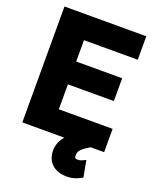

<svg xmlns="http://www.w3.org/2000/svg" viewBox="-165 -806 899 1107"><g transform="rotate(20 284.0 -252.5)"><path d="M35 0H293C272 23 257 53 257 92C257 166 310 206 381 206C424 206 450 192 475 179L456 77L442 84C431 89 422 93 408 93C392 93 389 89 389 74C389 60 393 47 404 36C415 25 432 13 454 0H537V-143H207V-296H489V-436H207V-567H537V-711H35Z"/></g></svg>

Font: Asimov Pro
Style: Ult
Weight: 900
Designer: Google
Version: Version 2.000980; 2014